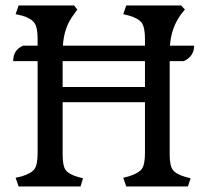

<svg xmlns="http://www.w3.org/2000/svg" viewBox="-20 -670 745 690"><path d="M205.1 -450.2H501V-357.4H205.1ZM269.5 0 278.3 -29.3 259.8 -34.2Q226.6 -43.9 215.8 -59.1Q205.1 -74.2 205.1 -114.3V-302.7H501V-120.1Q501 -78.1 489.3 -62.5Q477.5 -46.9 442.4 -36.1L422.9 -31.2L433.6 0H655.3L665 -29.3L646.5 -34.2Q612.3 -43.9 601.1 -59.6Q589.8 -75.2 589.8 -114.3V-450.2H640.6Q677.7 -467.8 677.7 -505.9H590.8Q594.7 -569.3 630.9 -619.1L644.5 -635.7L630.9 -650.4H433.6L422.9 -619.1L442.4 -614.3Q477.5 -604.5 489.3 -587.9Q501 -571.3 501 -530.3V-505.9H206.1Q210 -573.2 246.1 -619.1L257.8 -635.7L246.1 -650.4H46.9L36.1 -619.1L57.6 -614.3Q91.8 -604.5 103.5 -587.9Q115.2 -571.3 115.2 -530.3V-505.9H63.5Q27.3 -491.2 27.3 -450.2H115.2V-120.1Q115.2 -78.1 104 -62.5Q92.8 -46.9 57.6 -36.1L36.1 -31.2L46.9 0Z"/></svg>

Font: Kurale
Style: Regular
Weight: 400
Version: 1.0; ttfautohint (v1.3)